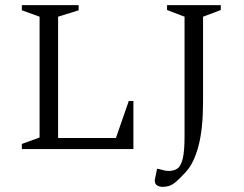

<svg xmlns="http://www.w3.org/2000/svg" viewBox="-20 -580 949 747"><path d="M65 0V-20L134 -45V-515L65 -540V-560H286V-540L206 -515V-43H431L481 -187H499V0ZM612 147Q601 147 591.5 141.5Q582 136 582 121Q582 120 584.5 109Q587 98 591 77H596Q610 81 618.5 83Q627 85 638 85Q657 85 670.5 75.5Q684 66 691 37Q698 8 698 -48V-515L630 -541V-560H839V-541L770 -515V-184Q770 -80 752.5 -13Q735 54 704 88Q671 124 654 135.5Q637 147 612 147Z"/></svg>

Font: Spectral SC Light
Style: Regular
Weight: 300
Designer: Jean-Baptiste Levee
Foundry: Production Type
Version: Version 2.001